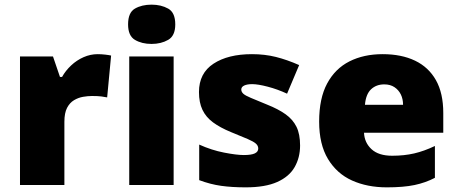

<svg xmlns="http://www.w3.org/2000/svg" viewBox="-20 -796 1969 826"><path d="M400 -563Q416 -563 433 -561Q450 -559 458 -557L441 -377Q431 -379 416.5 -381Q402 -383 376 -383Q358 -383 337.5 -379.5Q317 -376 298.5 -365Q280 -354 268.5 -332Q257 -310 257 -272V0H66V-553H208L238 -465H247Q262 -492 286 -514.5Q310 -537 339.5 -550Q369 -563 400 -563Z M727 -553V0H536V-553ZM632 -776Q673 -776 703.5 -759Q734 -742 734 -691Q734 -642 703.5 -624.5Q673 -607 632 -607Q590 -607 560.5 -624.5Q531 -642 531 -691Q531 -742 560.5 -759Q590 -776 632 -776Z M1271 -170Q1271 -118 1247.5 -77Q1224 -36 1172.5 -13Q1121 10 1037 10Q978 10 931.5 3.5Q885 -3 837 -21V-174Q890 -150 944 -139.5Q998 -129 1029 -129Q1061 -129 1076 -136Q1091 -143 1091 -157Q1091 -169 1081 -178Q1071 -187 1045.5 -198Q1020 -209 973 -228Q927 -247 896.5 -269.5Q866 -292 851 -323.5Q836 -355 836 -400Q836 -481 898.5 -522Q961 -563 1064 -563Q1119 -563 1167 -551Q1215 -539 1267 -516L1215 -393Q1174 -412 1132 -423Q1090 -434 1065 -434Q1043 -434 1030.5 -428Q1018 -422 1018 -411Q1018 -401 1026.5 -393Q1035 -385 1059 -375Q1083 -365 1129 -346Q1177 -327 1208.5 -304.5Q1240 -282 1255.5 -250.5Q1271 -219 1271 -170Z M1626 -563Q1707 -563 1765.5 -535Q1824 -507 1855.5 -451Q1887 -395 1887 -310V-225H1546Q1548 -182 1578.5 -154Q1609 -126 1667 -126Q1719 -126 1762 -136Q1805 -146 1851 -168V-31Q1811 -10 1763.5 0Q1716 10 1644 10Q1560 10 1494.5 -19.5Q1429 -49 1391 -112Q1353 -175 1353 -273Q1353 -373 1387.5 -437Q1422 -501 1483.5 -532Q1545 -563 1626 -563ZM1633 -433Q1599 -433 1576.5 -412Q1554 -391 1550 -345H1714Q1714 -370 1704.5 -389.5Q1695 -409 1677 -421Q1659 -433 1633 -433Z"/></svg>

Font: Noto Sans Thai Black
Style: Regular
Weight: 900
Version: Version 2.001